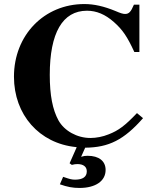

<svg xmlns="http://www.w3.org/2000/svg" viewBox="-20 -711 762 949"><path d="M657 -152C598 -90 566 -66 517 -47C488 -35 455 -29 427 -29C361 -29 298 -64 269 -116C240 -169 226 -240 226 -341C226 -548 289 -658 410 -658C457 -658 500 -640 543 -602C586 -564 609 -530 644 -454H669V-688H642C627 -652 617 -642 598 -642C588 -642 575 -646 552 -656C494 -680 445 -691 397 -691C198 -691 49 -537 49 -332C49 -144 174 -2 356 16L359 17L324 96L335 104C346 101 354 100 363 100C392 100 409 113 409 136C409 163 389 177 351 177C335 177 324 174 298 165L292 163L276 200C313 213 339 218 373 218C452 218 502 184 502 129C502 85 469 59 413 59C401 59 393 60 381 64L401 19C518 18 593 -20 687 -127Z"/></svg>

Font: STIXGeneral
Style: Bold
Weight: 700
Designer: MicroPress Inc., with final additions and corrections provided by Coen Hoffman, Elsevier (retired)
Version: Version 1.1.0